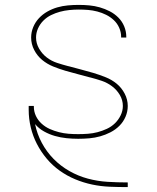

<svg xmlns="http://www.w3.org/2000/svg" viewBox="-20 -558 640 783"><path d="M500 205Q464 205 427.5 203.5Q391 202 355.5 194.5Q320 187 286.5 173Q253 159 223.5 138Q194 117 170.5 89Q147 61 130.5 29Q114 -3 105.5 -38.5Q97 -74 97 -110Q97 -114 97 -118Q97 -122 97 -126H118Q118 -125 118 -124.5Q118 -124 118 -123Q118 -103 126.5 -85Q135 -67 150 -53.5Q165 -40 183 -32Q201 -24 220.5 -19Q240 -14 259.5 -12.5Q279 -11 299 -11Q319 -11 339 -12.5Q359 -14 378 -19Q397 -24 415.5 -32.5Q434 -41 448.5 -55Q463 -69 472 -87.5Q481 -106 481 -126Q481 -150 468.5 -171Q456 -192 436.5 -206.5Q417 -221 394.5 -228.5Q372 -236 349 -242H348Q323 -249 297.5 -255.5Q272 -262 246.5 -269.5Q221 -277 196.5 -287Q172 -297 152 -313.5Q132 -330 119.5 -354Q107 -378 107 -405Q107 -427 115.5 -447.5Q124 -468 139 -484Q154 -500 173.5 -511Q193 -522 214 -528Q235 -534 257 -536Q279 -538 301 -538Q323 -538 344.5 -536Q366 -534 387 -528Q408 -522 427.5 -512Q447 -502 462.5 -486.5Q478 -471 486.5 -450.5Q495 -430 495 -408Q495 -407 495 -406.5Q495 -406 495 -405H474Q474 -405 474 -406Q474 -407 474 -408Q474 -427 466 -445Q458 -463 444 -476Q430 -489 413 -497.5Q396 -506 377 -511Q358 -516 339 -517.5Q320 -519 301 -519Q282 -519 262.5 -517Q243 -515 224.5 -510Q206 -505 188.5 -496.5Q171 -488 157 -474Q143 -460 135 -442Q127 -424 127 -405Q127 -381 139.5 -359.5Q152 -338 171 -323.5Q190 -309 213 -301.5Q236 -294 259 -288H260Q285 -281 310.5 -274.5Q336 -268 361 -260.5Q386 -253 411 -243Q436 -233 456 -216.5Q476 -200 488.5 -176Q501 -152 501 -126Q501 -103 492 -82Q483 -61 467 -45Q451 -29 430.5 -18.5Q410 -8 388.5 -2Q367 4 344.5 6Q322 8 299 8Q275 8 251 5.5Q227 3 204 -3.5Q181 -10 159.5 -22Q138 -34 123 -52Q131 -12 150.5 24.5Q170 61 198.5 90Q227 119 263 139.5Q299 160 338.5 170.5Q378 181 418.5 183.5Q459 186 500 186H501V205Z"/></svg>

Font: Iosevka Curly Thin Extended
Style: Regular
Weight: 100
Width: 7
Monospace: yes
Designer: Belleve Invis
Foundry: Belleve Invis
Version: Version 11.1.0; ttfautohint (v1.8.3)